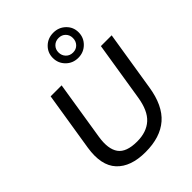

<svg xmlns="http://www.w3.org/2000/svg" viewBox="-275 -1135 1286 1286"><g transform="rotate(-45 367.5 -492.5)"><path d="M61 0ZM337 9Q197 9 129 -64.5Q61 -138 84 -286L151 -705H255L188 -285Q172 -183 208.5 -132Q245 -81 347 -81Q436 -81 489.5 -129Q543 -177 560 -286L627 -705H729L661 -280Q638 -131 557.5 -61Q477 9 337 9ZM465 -756Q413 -756 378 -791Q343 -826 343 -876Q343 -926 378 -960Q413 -994 465 -994Q516 -994 551.5 -960Q587 -926 587 -876Q587 -826 551.5 -791Q516 -756 465 -756ZM465 -806Q495 -806 514 -826Q533 -846 533 -876Q533 -905 514 -924.5Q495 -944 465 -944Q435 -944 415.5 -924.5Q396 -905 396 -876Q396 -846 415.5 -826Q435 -806 465 -806Z"/></g></svg>

Font: Winston Medium
Style: Italic
Weight: 500
Italic angle: -9°
Designer: Original fonts by Vernon Adams / Changes by Cristiano Sobral
Foundry: Original fonts by Vernon Adams / Changes by Cristiano Sobral
Version: Version 2.503;July 17, 2020;FontCreator 13.0.0.2655 64-bit